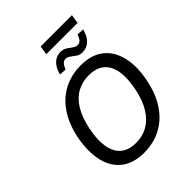

<svg xmlns="http://www.w3.org/2000/svg" viewBox="-273 -1144 1300 1300"><g transform="rotate(-45 377.0 -493.5)"><path d="M338 9Q236 9 173 -40Q110 -89 90 -178.5Q70 -268 93 -388Q111 -471 145 -532.5Q179 -594 225.5 -634Q272 -674 328.5 -694Q385 -714 449 -714Q553 -714 615 -665Q677 -616 698 -527Q719 -438 694 -319Q677 -235 642.5 -173Q608 -111 561.5 -71Q515 -31 458.5 -11Q402 9 338 9ZM345 -77Q407 -77 456.5 -104.5Q506 -132 542 -188.5Q578 -245 597 -335Q626 -479 585.5 -553.5Q545 -628 441 -628Q380 -628 330 -601Q280 -574 245 -517.5Q210 -461 191 -372Q162 -228 202 -152.5Q242 -77 345 -77ZM340 -932 349 -996H649L639 -932ZM523 -767Q499 -767 483.5 -776.5Q468 -786 455 -797Q444 -805 434 -811.5Q424 -818 410 -818Q392 -818 380 -804.5Q368 -791 358 -766L308 -769Q317 -803 332 -826.5Q347 -850 369 -862.5Q391 -875 419 -875Q443 -875 459 -865.5Q475 -856 487 -846Q499 -838 509.5 -831.5Q520 -825 532 -825Q552 -825 563.5 -838.5Q575 -852 584 -877L635 -874Q622 -823 593 -795Q564 -767 523 -767Z"/></g></svg>

Font: Nunito Sans 7pt SemiCondensed Medium
Style: Italic
Weight: 500
Width: 4
Italic angle: -9°
Designer: Vernon Adams
Foundry: Vernon Adams
Version: Version 3.101;gftools[0.9.27]